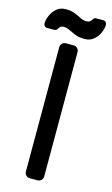

<svg xmlns="http://www.w3.org/2000/svg" viewBox="-147 -913 562 962"><g transform="rotate(15 133.5 -432.5)"><path d="M86 -27V-673Q86 -684 94 -692Q102 -700 113 -700H154Q165 -700 173 -692Q181 -684 181 -673V-27Q181 -16 173 -8Q165 0 154 0H113Q102 0 94 -8Q86 -16 86 -27ZM57 -762Q53 -756 49.5 -753Q46 -750 40 -750H3Q-6 -750 -11 -755.5Q-16 -761 -16 -769Q-16 -787 -6.5 -809.5Q3 -832 22 -848.5Q41 -865 70 -865Q93 -865 108 -860Q123 -855 142 -846Q154 -839 163.5 -836Q173 -833 184 -833Q195 -833 200.5 -837Q206 -841 210 -848Q214 -854 217.5 -857Q221 -860 227 -860H264Q273 -860 278 -854.5Q283 -849 283 -841Q283 -823 273.5 -800.5Q264 -778 245 -761.5Q226 -745 197 -745Q174 -745 158 -750Q142 -755 124 -764Q114 -769 103.5 -773Q93 -777 83 -777Q72 -777 66.5 -773Q61 -769 57 -762Z"/></g></svg>

Font: Rubik
Style: Regular
Weight: 400
Designer: Hubert & Fischer
Foundry: Hubert & Fischer
Version: Version 1.100